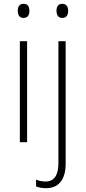

<svg xmlns="http://www.w3.org/2000/svg" viewBox="-20 -745 448 1006"><path d="M103 -725C81 -725 73 -709 73 -688C73 -667 82 -651 103 -651C125 -651 134 -666 134 -688C134 -709 127 -725 103 -725ZM276 -688C276 -667 285 -651 306 -651C328 -651 337 -666 337 -688C337 -709 329 -725 306 -725C284 -725 276 -709 276 -688ZM122 -529H84V0H122ZM222 241C282 241 324 202 324 113V-529H286V110C286 173 264 206 219 206C202 206 185 203 169 196V232C182 237 200 241 222 241Z"/></svg>

Font: Noto Sans Thai Looped SemiCondensed ExtraLight
Style: Regular
Weight: 200
Width: 4
Designer: Sasikarn Vongin, Ben Mitchell
Foundry: The Fontpad Ltd
Version: Version 1.001